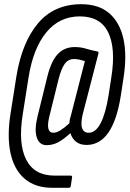

<svg xmlns="http://www.w3.org/2000/svg" viewBox="-20 -709 618 914"><path d="M229 185Q148 185 97.5 142Q47 99 30 19.5Q13 -60 30 -167L58 -345Q84 -506 160.5 -597.5Q237 -689 367 -689Q450 -689 500 -646Q550 -603 567.5 -524.5Q585 -446 568 -338L555 -253Q518 -19 392 -19Q334 -19 315 -75Q282 -45 256.5 -31.5Q231 -18 202 -18Q167 -18 155 -55Q143 -92 159 -156L205 -343Q223 -417 254.5 -451Q286 -485 336 -485Q365 -485 390.5 -477Q416 -469 444 -464Q451 -462 448 -452L374 -166Q363 -120 371 -98.5Q379 -77 402 -77Q468 -77 497 -256L510 -341Q532 -479 495 -555Q458 -631 360 -631Q263 -631 200.5 -555Q138 -479 116 -341L88 -163Q66 -26 104.5 50.5Q143 127 240 127H316Q325 127 323 136L317 176Q316 185 307 185ZM234 -77Q249 -77 269 -89.5Q289 -102 310 -122Q311 -130 312 -137.5Q313 -145 316 -153L384 -418Q372 -422 358.5 -425Q345 -428 333 -428Q305 -428 288.5 -405.5Q272 -383 259 -333L214 -151Q197 -77 234 -77Z"/></svg>

Font: Sofia Sans Extra Condensed
Style: Italic
Weight: 400
Italic angle: -9°
Designer: Botio Nikoltchev, Ani Petrova
Foundry: lettersoup
Version: Version 4.101; ttfautohint (v1.8.4.7-5d5b)